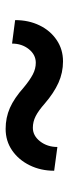

<svg xmlns="http://www.w3.org/2000/svg" viewBox="205 -643 249 699"><g transform="rotate(90 329.5 -293.5)"><path d="M449.2 -189.5Q408.2 -189.5 372.8 -205.1Q337.4 -220.7 297.9 -255.9Q271.5 -277.8 250.7 -288.6Q230 -299.3 208.5 -299.3Q179.2 -299.3 158.9 -273.9Q138.7 -248.5 138.7 -212.9L53.2 -224.1Q53.2 -273.4 72.3 -312.7Q91.3 -352.1 125.5 -375.2Q159.7 -398.4 203.6 -398.4Q244.6 -398.4 281.5 -381.8Q318.4 -365.2 356.9 -332Q382.8 -309.1 403.1 -298.8Q423.3 -288.6 445.3 -288.6Q474.1 -288.6 494.6 -314.9Q515.1 -341.3 515.1 -377.9L601.6 -366.2Q601.6 -317.4 581.8 -277.1Q562 -236.8 527.6 -213.1Q493.2 -189.5 449.2 -189.5Z"/></g></svg>

Font: Roboto Slab LO Medium
Style: Regular
Weight: 500
Designer: Google
Version: Version 2.000